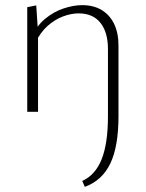

<svg xmlns="http://www.w3.org/2000/svg" viewBox="-20 -435 567 747"><path d="M310 292 300 269Q351 246 375.5 184.5Q400 123 400 17V-244Q400 -310 370.5 -346.5Q341 -383 286 -383Q257 -383 225 -371Q193 -359 165 -334Q137 -309 117 -268L101 -285Q121 -333 154.5 -361Q188 -389 227 -402Q266 -415 300 -415Q344 -415 375.5 -396Q407 -377 424 -342Q441 -307 441 -257V17Q441 134 409.5 200.5Q378 267 310 292ZM86 0V-407L121 -414L128 -308V0Z"/></svg>

Font: Ysabeau Office ExtraLight
Style: Regular
Weight: 250
Designer: Christian Thalmann (Catharsis Fonts)
Version: Version 2.001;gftools[0.9.30]; featfreeze: tnum,lnum,ss02